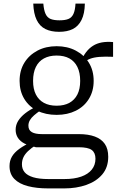

<svg xmlns="http://www.w3.org/2000/svg" viewBox="-20 -804 667 1068"><path d="M609 -488Q564 -490 533 -487.5Q502 -485 481 -477Q460 -469 445 -454L430 -461Q442 -492 459 -514Q476 -536 497.5 -549.5Q519 -563 546.5 -568Q574 -573 609 -570ZM295 -165Q234 -165 187.5 -188Q141 -211 115 -254Q89 -297 89 -354Q89 -412 115.5 -455Q142 -498 188.5 -522.5Q235 -547 295 -547Q355 -547 401.5 -522.5Q448 -498 474.5 -455Q501 -412 501 -354Q501 -297 474.5 -254Q448 -211 401.5 -188Q355 -165 295 -165ZM295 -216Q337 -216 366 -232Q395 -248 410.5 -278.5Q426 -309 426 -354Q426 -400 410.5 -431.5Q395 -463 366 -479Q337 -495 295 -495Q254 -495 224.5 -479Q195 -463 179.5 -431.5Q164 -400 164 -354Q164 -309 179.5 -278.5Q195 -248 224 -232Q253 -216 295 -216ZM248 244Q184 244 135.5 231.5Q87 219 60 191.5Q33 164 33 120Q33 90 46.5 67Q60 44 87.5 24Q115 4 158 -16L183 1Q153 20 135.5 37Q118 54 110 71.5Q102 89 102 110Q102 136 117 154Q132 172 164.5 182Q197 192 250 192H338Q393 192 431.5 178.5Q470 165 490.5 139.5Q511 114 511 79Q511 46 490.5 30.5Q470 15 417 15H178L177 14Q141 7 116.5 -5.5Q92 -18 79.5 -37.5Q67 -57 67 -82Q67 -109 81 -131.5Q95 -154 120.5 -174Q146 -194 182 -211L207 -191Q185 -176 169.5 -162.5Q154 -149 146 -135Q138 -121 138 -105Q138 -80 157 -69Q176 -58 213 -58H418Q471 -58 507.5 -44.5Q544 -31 563 -3.5Q582 24 582 68Q582 127 549 166Q516 205 460.5 224.5Q405 244 338 244ZM309 -627Q354 -627 385 -642.5Q416 -658 433.5 -693Q451 -728 452 -784H400Q398 -747 388.5 -726.5Q379 -706 360.5 -698.5Q342 -691 311 -691Q280 -691 261.5 -698.5Q243 -706 233.5 -726.5Q224 -747 221 -784H165Q167 -728 184 -693Q201 -658 232.5 -642.5Q264 -627 309 -627Z"/></svg>

Font: Roboto Serif 20pt Light
Style: Regular
Weight: 300
Version: Version 1.008